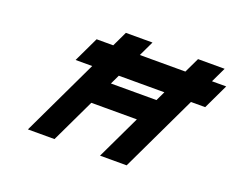

<svg xmlns="http://www.w3.org/2000/svg" viewBox="-127 -1050 1564 1275"><g transform="rotate(20 655.0 -412.5)"><path d="M615.5 -541.5H937.4L905.8 -475H583.9ZM505.5 -310H827.3L679.9 0H867.9L1125.4 -541.5H1225.9L1310 -718.5H1209.5L1260.2 -825H1072.2L1021.5 -718.5H699.7L750.3 -825H562.3L511.7 -718.5H394.2L310 -541.5H427.5L170.1 0H358.1Z"/></g></svg>

Font: Hussar
Style: BdSuprExtOblFive
Weight: 700
Foundry: Cannot Into Space Fonts
Version: Version 2.00